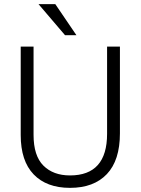

<svg xmlns="http://www.w3.org/2000/svg" viewBox="-20 -899 679 927"><path d="M559 -255Q559 -125 496 -58.5Q433 8 318 8Q205 8 142.5 -57Q80 -122 80 -247V-674H142V-248Q142 -147 189.5 -99.5Q237 -52 318 -52Q497 -52 497 -253V-674H559ZM349 -729H294L166 -879H247Z"/></svg>

Font: Hind Siliguri Light
Style: Regular
Weight: 300
Designer: Jyotish Sonowal
Foundry: Indian Type Foundry
Version: Version 1.001;PS 1.0;hotconv 1.0.86;makeotf.lib2.5.63406; tt